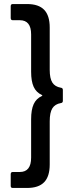

<svg xmlns="http://www.w3.org/2000/svg" viewBox="-20 -802 363 950"><path d="M33 118V60Q33 49 43 49H78Q134 49 134 -22V-212Q134 -259 146.5 -286.5Q159 -314 187 -327Q192 -330 187 -332Q159 -345 146.5 -372.5Q134 -400 134 -447V-632Q134 -702 78 -702H43Q33 -702 33 -713V-771Q33 -782 43 -782H114Q171 -782 198.5 -753.5Q226 -725 226 -666V-456Q226 -414 239 -393.5Q252 -373 281 -368Q291 -367 291 -357V-303Q291 -293 281 -292Q252 -287 239 -266Q226 -245 226 -202V12Q226 71 198.5 99.5Q171 128 114 128H43Q33 128 33 118Z"/></svg>

Font: Barlow GEO Medium
Style: Regular
Weight: 500
Designer: Jeremy Tribby
Foundry: Tribby Type
Version: Version 1.408